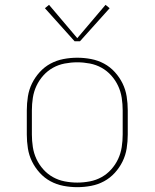

<svg xmlns="http://www.w3.org/2000/svg" viewBox="-20 -767 640 795"><path d="M300 8Q271 8 242.5 2.5Q214 -3 189 -16.5Q164 -30 144.5 -51.5Q125 -73 112.5 -98.5Q100 -124 95.5 -152.5Q91 -181 91 -210V-310Q91 -339 95.5 -367.5Q100 -396 112.5 -421.5Q125 -447 144.5 -468.5Q164 -490 189 -503.5Q214 -517 242.5 -522.5Q271 -528 300 -528Q329 -528 357.5 -522.5Q386 -517 411 -503.5Q436 -490 455.5 -468.5Q475 -447 487.5 -421.5Q500 -396 504.5 -367.5Q509 -339 509 -310V-210Q509 -181 504.5 -152.5Q500 -124 487.5 -98.5Q475 -73 455.5 -51.5Q436 -30 411 -16.5Q386 -3 357.5 2.5Q329 8 300 8ZM300 -11Q326 -11 352 -16Q378 -21 400.5 -33.5Q423 -46 440.5 -65.5Q458 -85 469 -108.5Q480 -132 484 -158Q488 -184 488 -210V-310Q488 -336 484 -362Q480 -388 469 -411.5Q458 -435 440.5 -454.5Q423 -474 400.5 -486.5Q378 -499 352 -504Q326 -509 300 -509Q274 -509 248 -504Q222 -499 199.5 -486.5Q177 -474 159.5 -454.5Q142 -435 131 -411.5Q120 -388 116 -362Q112 -336 112 -310V-210Q112 -184 116 -158Q120 -132 131 -108.5Q142 -85 159.5 -65.5Q177 -46 199.5 -33.5Q222 -21 248 -16Q274 -11 300 -11ZM289 -596 166 -733 183 -747 300 -609 417 -747 434 -733 311 -596Z"/></svg>

Font: Iosevka SS04 Thin Extended
Style: Regular
Weight: 100
Width: 7
Monospace: yes
Designer: Belleve Invis
Foundry: Belleve Invis
Version: Version 19.0.0; ttfautohint (v1.8.4)